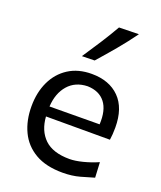

<svg xmlns="http://www.w3.org/2000/svg" viewBox="-152 -922 863 1029"><g transform="rotate(20 279.5 -407.5)"><path d="M329.1 11.7Q233.9 11.7 172.4 -24.2Q110.8 -60.1 81.1 -122.8Q51.3 -185.5 51.3 -266.1Q51.3 -345.7 80.6 -407.5Q109.9 -469.2 164.8 -504.4Q219.7 -539.6 296.4 -539.6Q397 -539.6 454.8 -481.4Q512.7 -423.3 512.7 -312Q512.7 -272.5 507.8 -241.2H143.1Q148.4 -161.6 196 -115.7Q243.7 -69.8 338.9 -69.8Q370.6 -69.8 413.8 -80.8Q457 -91.8 498.5 -109.9L502.9 -22.9Q471.7 -13.2 427 -0.7Q382.3 11.7 329.1 11.7ZM427.7 -299.8Q432.1 -381.3 398.2 -424.6Q364.3 -467.8 297.9 -469.7Q228.5 -467.8 187.7 -421.1Q147 -374.5 142.6 -297.9ZM213.4 -610.8Q249.5 -664.6 283.4 -717.3Q317.4 -770 347.7 -823.2L460.4 -825.7Q420.9 -771 376.5 -717.8Q332 -664.6 285.6 -612.3Z"/></g></svg>

Font: Pinar-FD Medium
Style: Regular
Weight: 500
Designer: Amin Abedi
Version: Version 3.000